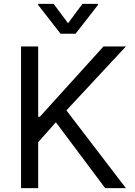

<svg xmlns="http://www.w3.org/2000/svg" viewBox="-20 -966 692 986"><path d="M88.1 0H176.1V-235.8L267 -338.1L519.9 0H626.4L321 -399.1L626.4 -727.3H511.4L184.7 -366.5H176.1V-727.3H88.1ZM176.1 -940.3 291.2 -792.6H367.9L483 -940.3V-946H403.4L329.5 -846.6L255.7 -946H176.1Z"/></svg>

Font: Magic Ui Pro
Style: Regular
Weight: 400
Designer: Stefan Endress, Andreas Faust
Version: Version 1.000;FEAKit 1.0